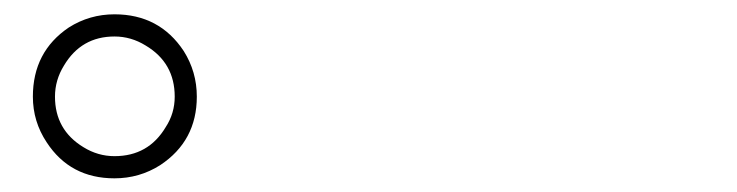

<svg xmlns="http://www.w3.org/2000/svg" viewBox="-20 -863 1040 271"><path d="M141.6 -611.3Q79.1 -611.3 45.9 -662.1Q26.4 -691.4 26.4 -726.6Q26.4 -790 77.1 -824.2Q106.4 -842.8 141.6 -842.8Q205.1 -842.8 239.3 -791Q257.8 -761.7 257.8 -726.6Q257.8 -664.1 206.1 -629.9Q176.8 -611.3 141.6 -611.3ZM141.6 -811.5Q94.7 -811.5 70.3 -770.5Q57.6 -750 57.6 -726.6Q57.6 -679.7 97.7 -655.3Q118.2 -642.6 141.6 -642.6Q189.5 -642.6 213.9 -683.6Q226.6 -703.1 226.6 -726.6Q226.6 -774.4 185.5 -798.8Q165 -811.5 141.6 -811.5Z"/></svg>

Font: GenYoMin JP Light
Style: Regular
Weight: 300
Version: Version 1.001;PS 1;hotconv 16.6.51;makeotf.lib2.5.65220 DEVE